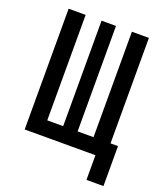

<svg xmlns="http://www.w3.org/2000/svg" viewBox="-151 -794 888 1036"><g transform="rotate(20 293.0 -275.5)"><path d="M62.5 0V-693.4H160.2V-87.9H251.5V-693.4H334.5V-87.9H425.8V-693.4H523.4V-87.9H566.4V141.6H468.8V0Z"/></g></svg>

Font: Caskaydia Cove
Style: Regular
Weight: 400
Monospace: yes
Designer: Aaron Bell
Foundry: Saja Typeworks
Version: Version 4.300; ttfautohint (v1.8.3)